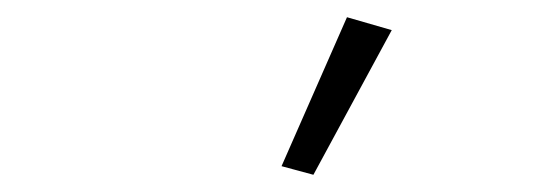

<svg xmlns="http://www.w3.org/2000/svg" viewBox="-20 -789 626 223"><path d="M435 -754 344 -586 307 -596 383 -769Z"/></svg>

Font: IBM Plex Sans Light
Style: Italic
Weight: 300
Italic angle: -11.31°
Designer: Mike Abbink, Paul van der Laan, Pieter van Rosmalen
Foundry: Bold Monday
Version: Version 3.201